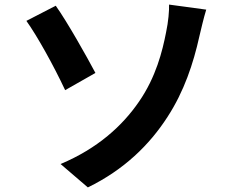

<svg xmlns="http://www.w3.org/2000/svg" viewBox="-20 -773 1040 837"><path d="M244 -58 363 44C521 -33 632 -142 710 -263C783 -375 823 -497 849 -614C856 -643 867 -692 879 -731L717 -753C718 -728 714 -678 704 -632C688 -550 660 -437 586 -330C514 -225 406 -126 244 -58ZM223 -748 95 -682C141 -618 214 -487 264 -380L396 -455C359 -525 273 -678 223 -748Z"/></svg>

Font: Source Han Sans KR
Style: Bold
Weight: 700
Designer: Ryoko NISHIZUKA 西塚涼子 (kana, bopomofo & ideographs); Paul D. Hunt (Latin, Greek & Cyrillic); Sandoll Communications 산돌커뮤니
Foundry: Adobe
Version: Version 2.004;hotconv 1.0.118;makeotfexe 2.5.65603